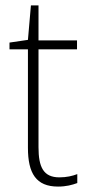

<svg xmlns="http://www.w3.org/2000/svg" viewBox="-20 -678 328 708"><path d="M199 -24C140 -24 122 -62 122 -135V-496H264V-529H122V-658H94L83 -531L15 -521V-496H83V-133C83 -39 113 10 194 10C224 10 246 4 265 -3V-36C247 -29 225 -24 199 -24Z"/></svg>

Font: Noto Sans Myanmar SemiCondensed ExtraLight
Style: Regular
Weight: 200
Width: 4
Designer: Monotype Design Team
Foundry: Monotype Imaging Inc.
Version: Version 2.107